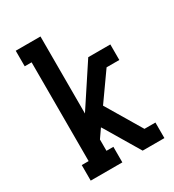

<svg xmlns="http://www.w3.org/2000/svg" viewBox="-178 -838 855 941"><g transform="rotate(-30 250.0 -367.5)"><path d="M57 0V-88H96V-647H57V-735H197V-299L349 -530H474V-442H402L293 -288L412 -88H474V0H351L238 -190L231 -201L197 -152V-88H236V0Z"/></g></svg>

Font: Iosevka Slab Semibold
Style: Regular
Weight: 600
Monospace: yes
Designer: Belleve Invis
Foundry: Belleve Invis
Version: Version 11.1.1; ttfautohint (v1.8.3)